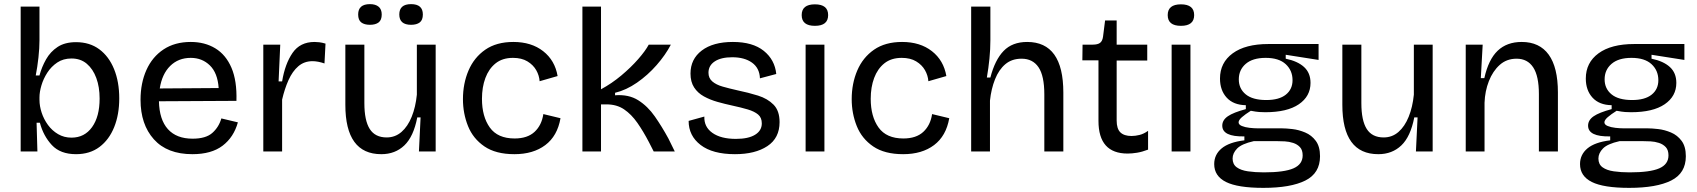

<svg xmlns="http://www.w3.org/2000/svg" viewBox="-20 -733 8213 929"><path d="M348 13Q272 13 231 -31Q190 -75 173 -139H157L161 0H80V-701H171V-538Q171 -500 166 -454.5Q161 -409 153 -368H171Q182 -409 203 -446Q224 -483 259 -506Q294 -529 348 -529Q414 -529 460.5 -494.5Q507 -460 532 -398.5Q557 -337 557 -257Q557 -179 532.5 -118Q508 -57 461.5 -22Q415 13 348 13ZM326 -67Q389 -67 425.5 -118Q462 -169 462 -256Q462 -312 446 -355.5Q430 -399 400 -424.5Q370 -450 326 -450Q286 -450 257 -430.5Q228 -411 209 -381.5Q190 -352 180.5 -320Q171 -288 171 -262V-250Q171 -220 181.5 -188Q192 -156 212 -128.5Q232 -101 261 -84Q290 -67 326 -67Z M911 13Q789 13 724.5 -59Q660 -131 660 -250Q660 -331 688.5 -394.5Q717 -458 771.5 -494Q826 -530 903 -530Q971 -530 1022 -499Q1073 -468 1100 -405Q1127 -342 1124 -245L749 -243Q751 -154 792.5 -108Q834 -62 912 -62Q976 -62 1007.5 -90Q1039 -118 1051 -160L1131 -141Q1111 -69 1057 -28Q1003 13 911 13ZM903 -453Q843 -453 803.5 -414Q764 -375 753 -305L1038 -307Q1033 -380 995.5 -416.5Q958 -453 903 -453Z M1254 0V-517H1336L1328 -339H1345Q1359 -424 1395.5 -477Q1432 -530 1502 -530Q1513 -530 1525.5 -528.5Q1538 -527 1555 -522L1550 -426Q1518 -437 1492 -437Q1452 -437 1423.5 -412.5Q1395 -388 1376 -345.5Q1357 -303 1345 -251V0Z M1825 13Q1651 13 1651 -226V-517H1743V-234Q1743 -150 1769 -109Q1795 -68 1851 -68Q1892 -68 1922.5 -94.5Q1953 -121 1972 -168Q1991 -215 1997 -275V-517H2088V0H2007L2015 -165H1999Q1981 -72 1936.5 -29.5Q1892 13 1825 13ZM1969 -613Q1912 -613 1912 -663Q1912 -713 1969 -713Q2026 -713 2026 -663Q2026 -636 2011 -624.5Q1996 -613 1969 -613ZM1770 -613Q1743 -613 1728 -624.5Q1713 -636 1713 -663Q1713 -713 1770 -713Q1797 -713 1812 -700.5Q1827 -688 1827 -663Q1827 -636 1812 -624.5Q1797 -613 1770 -613Z M2469 13Q2379 13 2324 -24.5Q2269 -62 2244.5 -123Q2220 -184 2220 -253Q2220 -329 2247 -392Q2274 -455 2328 -492.5Q2382 -530 2464 -530Q2551 -530 2608 -485.5Q2665 -441 2678 -365L2591 -340Q2589 -368 2574.5 -393.5Q2560 -419 2532 -436Q2504 -453 2462 -453Q2411 -453 2378 -426.5Q2345 -400 2328.5 -355.5Q2312 -311 2312 -255Q2312 -169 2350 -116Q2388 -63 2470 -63Q2532 -63 2566.5 -95Q2601 -127 2609 -181L2692 -161Q2677 -75 2618.5 -31Q2560 13 2469 13Z M2798 0V-701H2888V-301Q2940 -329 2986.5 -368Q3033 -407 3068 -447Q3103 -487 3119 -517H3226Q3200 -467 3157 -418Q3114 -369 3062 -333Q3010 -297 2956 -284V-272Q3022 -277 3068 -248Q3114 -219 3148.5 -169.5Q3183 -120 3214 -63L3245 0H3143L3120 -45Q3093 -97 3064 -138.5Q3035 -180 2999.5 -204Q2964 -228 2914 -228H2888V0Z M3536 13Q3428 13 3370 -31.5Q3312 -76 3312 -148L3388 -169Q3386 -119 3427 -90Q3468 -61 3541 -61Q3601 -61 3633.5 -81Q3666 -101 3666 -136Q3666 -164 3648 -179Q3630 -194 3598 -203.5Q3566 -213 3524 -222Q3487 -230 3451.5 -240Q3416 -250 3386 -266.5Q3356 -283 3338.5 -310Q3321 -337 3321 -377Q3321 -447 3375.5 -488.5Q3430 -530 3526 -530Q3622 -530 3675.5 -487Q3729 -444 3736 -375L3657 -354Q3655 -404 3618.5 -430Q3582 -456 3523 -456Q3469 -456 3438.5 -436Q3408 -416 3408 -381Q3408 -355 3426.5 -339Q3445 -323 3476.5 -314Q3508 -305 3548 -296Q3601 -285 3647.5 -270.5Q3694 -256 3723 -226.5Q3752 -197 3752 -142Q3752 -65 3693 -26Q3634 13 3536 13Z M3878 0V-517H3969V0ZM3923 -608Q3859 -608 3859 -660Q3859 -712 3923 -712Q3987 -712 3987 -660Q3987 -608 3923 -608Z M4350 13Q4260 13 4205 -24.5Q4150 -62 4125.5 -123Q4101 -184 4101 -253Q4101 -329 4128 -392Q4155 -455 4209 -492.5Q4263 -530 4345 -530Q4432 -530 4489 -485.5Q4546 -441 4559 -365L4472 -340Q4470 -368 4455.5 -393.5Q4441 -419 4413 -436Q4385 -453 4343 -453Q4292 -453 4259 -426.5Q4226 -400 4209.5 -355.5Q4193 -311 4193 -255Q4193 -169 4231 -116Q4269 -63 4351 -63Q4413 -63 4447.5 -95Q4482 -127 4490 -181L4573 -161Q4558 -75 4499.5 -31Q4441 13 4350 13Z M4679 0V-701H4772V-539Q4772 -495 4767.5 -449.5Q4763 -404 4755 -358H4772Q4794 -443 4836 -486.5Q4878 -530 4950 -530Q5125 -530 5125 -285V0H5033V-276Q5033 -366 5005 -407.5Q4977 -449 4923 -449Q4876 -449 4844.5 -422.5Q4813 -396 4794.5 -349.5Q4776 -303 4770 -246V0Z M5436 10Q5295 10 5295 -148V-441H5217L5218 -517H5267Q5291 -517 5302.5 -525.5Q5314 -534 5317 -555L5327 -634H5383V-517H5531V-440H5383V-150Q5383 -110 5401 -92.5Q5419 -75 5455 -75Q5473 -75 5493.5 -80Q5514 -85 5535 -100V-9Q5506 2 5481.5 6Q5457 10 5436 10Z M5649 0V-517H5740V0ZM5694 -608Q5630 -608 5630 -660Q5630 -712 5694 -712Q5758 -712 5758 -660Q5758 -608 5694 -608Z M6093 176Q5969 176 5912 147.5Q5855 119 5855 61Q5855 15 5891 -15Q5927 -45 6001 -54V-73Q5894 -71 5894 -125Q5894 -152 5921 -170.5Q5948 -189 6008 -205V-224Q5948 -225 5915.5 -260.5Q5883 -296 5883 -353Q5883 -430 5944.5 -475Q6006 -520 6117 -520H6360V-443L6201 -468V-449Q6259 -437 6290 -408.5Q6321 -380 6321 -332Q6321 -267 6264.5 -228.5Q6208 -190 6102 -190Q6088 -190 6073 -191Q6058 -192 6032 -197Q6005 -180 5989 -166Q5973 -152 5973 -141Q5973 -130 5988.5 -123.5Q6004 -117 6026 -114.5Q6048 -112 6067 -112H6183Q6203 -112 6233.5 -108.5Q6264 -105 6295 -92Q6326 -79 6346.5 -51.5Q6367 -24 6367 23Q6367 105 6296 140.5Q6225 176 6093 176ZM6107 -249Q6169 -249 6201.5 -275Q6234 -301 6234 -345Q6234 -392 6201 -422.5Q6168 -453 6104 -453Q6041 -453 6007.5 -424Q5974 -395 5974 -349Q5974 -304 6007.5 -276.5Q6041 -249 6107 -249ZM6095 101Q6194 101 6238.5 81.5Q6283 62 6283 19Q6283 -7 6270 -21Q6257 -35 6237 -41.5Q6217 -48 6196.5 -49Q6176 -50 6162 -50H6046Q5988 -37 5966 -14.5Q5944 8 5944 34Q5944 62 5964 76.5Q5984 91 6018.5 96Q6053 101 6095 101Z M6649 13Q6475 13 6475 -226V-517H6567V-234Q6567 -150 6593 -109Q6619 -68 6675 -68Q6716 -68 6746.5 -94.5Q6777 -121 6796 -168Q6815 -215 6821 -275V-517H6912V0H6831L6839 -165H6823Q6805 -72 6760.5 -29.5Q6716 13 6649 13Z M7072 0V-517H7154L7145 -355H7162Q7182 -445 7226.5 -487.5Q7271 -530 7343 -530Q7429 -530 7473.5 -468.5Q7518 -407 7518 -286V0H7426V-278Q7426 -365 7398.5 -407Q7371 -449 7318 -449Q7270 -449 7236.5 -419Q7203 -389 7184 -340.5Q7165 -292 7163 -236V0Z M7863 176Q7739 176 7682 147.5Q7625 119 7625 61Q7625 15 7661 -15Q7697 -45 7771 -54V-73Q7664 -71 7664 -125Q7664 -152 7691 -170.5Q7718 -189 7778 -205V-224Q7718 -225 7685.5 -260.5Q7653 -296 7653 -353Q7653 -430 7714.5 -475Q7776 -520 7887 -520H8130V-443L7971 -468V-449Q8029 -437 8060 -408.5Q8091 -380 8091 -332Q8091 -267 8034.5 -228.5Q7978 -190 7872 -190Q7858 -190 7843 -191Q7828 -192 7802 -197Q7775 -180 7759 -166Q7743 -152 7743 -141Q7743 -130 7758.5 -123.5Q7774 -117 7796 -114.5Q7818 -112 7837 -112H7953Q7973 -112 8003.5 -108.5Q8034 -105 8065 -92Q8096 -79 8116.5 -51.5Q8137 -24 8137 23Q8137 105 8066 140.5Q7995 176 7863 176ZM7877 -249Q7939 -249 7971.5 -275Q8004 -301 8004 -345Q8004 -392 7971 -422.5Q7938 -453 7874 -453Q7811 -453 7777.5 -424Q7744 -395 7744 -349Q7744 -304 7777.5 -276.5Q7811 -249 7877 -249ZM7865 101Q7964 101 8008.5 81.5Q8053 62 8053 19Q8053 -7 8040 -21Q8027 -35 8007 -41.5Q7987 -48 7966.5 -49Q7946 -50 7932 -50H7816Q7758 -37 7736 -14.5Q7714 8 7714 34Q7714 62 7734 76.5Q7754 91 7788.5 96Q7823 101 7865 101Z"/></svg>

Font: Bricolage Grotesque 12pt
Style: Regular
Weight: 400
Designer: Mathieu Triay
Foundry: Atelier Triay
Version: Version 1.001; ttfautohint (v1.8.4.7-5d5b);gftools[0.9.33.de